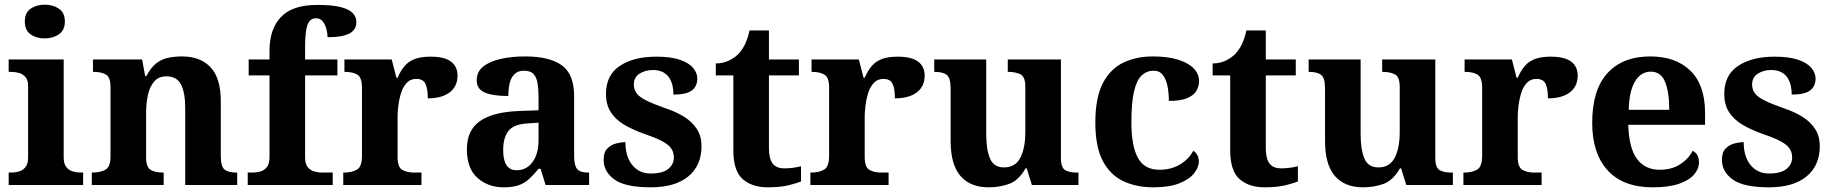

<svg xmlns="http://www.w3.org/2000/svg" viewBox="-20 -790 7832 820"><path d="M17 0V-53H29Q44 -53 60.5 -57.5Q77 -62 88.5 -76Q100 -90 100 -118V-422Q100 -449 88 -462Q76 -475 59.5 -479Q43 -483 29 -483H17V-536H252V-118Q252 -90 263.5 -76Q275 -62 292 -57.5Q309 -53 323 -53H335V0ZM171 -626Q135 -626 110.5 -643.5Q86 -661 86 -698Q86 -736 111 -753Q136 -770 172 -770Q206 -770 231.5 -753Q257 -736 257 -698Q257 -661 231.5 -643.5Q206 -626 171 -626Z M372 0V-53H374Q408 -53 430 -65Q452 -77 452 -122V-418Q452 -460 432.5 -471.5Q413 -483 380 -483H377V-536H587L600 -465H605Q625 -503 648.5 -520.5Q672 -538 699.5 -543.5Q727 -549 758 -549Q835 -549 879 -503Q923 -457 923 -356V-124Q923 -78 939.5 -65.5Q956 -53 990 -53H993V0H771V-329Q771 -394 753 -429Q735 -464 691 -464Q658 -464 639 -442.5Q620 -421 612 -385.5Q604 -350 604 -309V-118Q604 -76 623.5 -64.5Q643 -53 676 -53H679V0Z M1038 0V-53H1060Q1075 -53 1091.5 -57.5Q1108 -62 1119.5 -76Q1131 -90 1131 -118V-468H1042V-536H1131V-573Q1131 -666 1180 -717.5Q1229 -769 1335 -769Q1400 -769 1436 -759.5Q1472 -750 1487 -733.5Q1502 -717 1502 -696Q1502 -662 1471.5 -646.5Q1441 -631 1379 -631Q1379 -647 1374 -666Q1369 -685 1358.5 -698.5Q1348 -712 1329 -712Q1304 -712 1293.5 -684.5Q1283 -657 1283 -591V-536H1421V-468H1283V-118Q1283 -90 1294.5 -76Q1306 -62 1323 -57.5Q1340 -53 1354 -53H1401V0Z M1446 0V-53H1449Q1483 -53 1504.5 -65.5Q1526 -78 1526 -125V-415Q1526 -459 1506.5 -471Q1487 -483 1454 -483H1451V-536H1653L1673 -458H1678Q1691 -488 1708 -508Q1725 -528 1751.5 -538Q1778 -548 1819 -548Q1878 -548 1906 -527Q1934 -506 1934 -467Q1934 -421 1900.5 -395.5Q1867 -370 1807 -370Q1807 -411 1797 -432Q1787 -453 1758 -453Q1732 -453 1716 -435Q1700 -417 1692 -390.5Q1684 -364 1681 -337Q1678 -310 1678 -293V-120Q1678 -76 1698 -64.5Q1718 -53 1748 -53H1780V0Z M2131 10Q2065 10 2019.5 -30Q1974 -70 1974 -153Q1974 -234 2030 -273Q2086 -312 2198 -316L2280 -319V-374Q2280 -408 2276 -433.5Q2272 -459 2259 -473.5Q2246 -488 2218 -488Q2193 -488 2178 -474Q2163 -460 2157 -435.5Q2151 -411 2151 -380Q2084 -380 2050 -395Q2016 -410 2016 -447Q2016 -484 2044 -506Q2072 -528 2119 -538.5Q2166 -549 2222 -549Q2327 -549 2379.5 -511Q2432 -473 2432 -379V-124Q2432 -83 2445 -68Q2458 -53 2492 -53H2496V0H2310L2289 -69H2280Q2258 -42 2238.5 -24.5Q2219 -7 2194 1.5Q2169 10 2131 10ZM2186 -63Q2229 -63 2254.5 -98Q2280 -133 2280 -191V-266L2235 -263Q2175 -260 2152 -231.5Q2129 -203 2129 -149Q2129 -63 2186 -63Z M2759 10Q2650 10 2604 -23.5Q2558 -57 2558 -107Q2558 -140 2574 -156Q2590 -172 2612 -177.5Q2634 -183 2651 -183Q2651 -121 2680.5 -85Q2710 -49 2759 -49Q2811 -49 2834.5 -69Q2858 -89 2858 -117Q2858 -139 2847 -155.5Q2836 -172 2809 -186.5Q2782 -201 2735 -217Q2681 -236 2644 -258.5Q2607 -281 2587.5 -312.5Q2568 -344 2568 -389Q2568 -469 2627 -508.5Q2686 -548 2783 -548Q2846 -548 2884.5 -534.5Q2923 -521 2940.5 -499.5Q2958 -478 2958 -455Q2958 -421 2934.5 -403.5Q2911 -386 2856 -386Q2856 -436 2834 -463.5Q2812 -491 2768 -491Q2736 -491 2711.5 -475.5Q2687 -460 2687 -429Q2687 -408 2698.5 -392Q2710 -376 2740 -361Q2770 -346 2824 -327Q2869 -312 2903 -290.5Q2937 -269 2956.5 -238.5Q2976 -208 2976 -166Q2976 -83 2919.5 -36.5Q2863 10 2759 10Z M3259 10Q3192 10 3152 -25Q3112 -60 3112 -148V-468H3037V-519Q3069 -519 3094.5 -532Q3120 -545 3135 -561Q3150 -577 3162 -601.5Q3174 -626 3181 -660H3264V-536H3392V-468H3264V-158Q3264 -113 3279.5 -92Q3295 -71 3330 -71Q3350 -71 3367.5 -73.5Q3385 -76 3401 -80V-15Q3385 -8 3348.5 1Q3312 10 3259 10Z M3441 0V-53H3444Q3478 -53 3499.5 -65.5Q3521 -78 3521 -125V-415Q3521 -459 3501.5 -471Q3482 -483 3449 -483H3446V-536H3648L3668 -458H3673Q3686 -488 3703 -508Q3720 -528 3746.5 -538Q3773 -548 3814 -548Q3873 -548 3901 -527Q3929 -506 3929 -467Q3929 -421 3895.5 -395.5Q3862 -370 3802 -370Q3802 -411 3792 -432Q3782 -453 3753 -453Q3727 -453 3711 -435Q3695 -417 3687 -390.5Q3679 -364 3676 -337Q3673 -310 3673 -293V-120Q3673 -76 3693 -64.5Q3713 -53 3743 -53H3775V0Z M4202 10Q4124 10 4082 -38.5Q4040 -87 4040 -188V-412Q4040 -456 4024 -469.5Q4008 -483 3972 -483H3970V-536H4192V-216Q4192 -152 4208 -113.5Q4224 -75 4268 -75Q4316 -75 4337.5 -116Q4359 -157 4359 -227V-419Q4359 -463 4337.5 -473Q4316 -483 4287 -483H4284V-536H4511V-116Q4511 -73 4530 -63Q4549 -53 4578 -53H4586V0H4387L4365 -71H4360Q4330 -19 4289.5 -4.5Q4249 10 4202 10Z M4906 10Q4833 10 4777 -16.5Q4721 -43 4689.5 -103.5Q4658 -164 4658 -266Q4658 -374 4690.5 -435.5Q4723 -497 4778.5 -523Q4834 -549 4903 -549Q4968 -549 5012 -535Q5056 -521 5078.5 -497.5Q5101 -474 5101 -444Q5101 -423 5090.5 -403.5Q5080 -384 5052 -371.5Q5024 -359 4972 -359Q4972 -394 4966 -423Q4960 -452 4946 -470Q4932 -488 4907 -488Q4878 -488 4856.5 -468.5Q4835 -449 4823.5 -401Q4812 -353 4812 -267Q4812 -166 4840 -115.5Q4868 -65 4931 -65Q4983 -65 5021 -88.5Q5059 -112 5076 -146Q5088 -139 5094 -126.5Q5100 -114 5100 -100Q5100 -75 5079.5 -49.5Q5059 -24 5016.5 -7Q4974 10 4906 10Z M5381 10Q5314 10 5274 -25Q5234 -60 5234 -148V-468H5159V-519Q5191 -519 5216.5 -532Q5242 -545 5257 -561Q5272 -577 5284 -601.5Q5296 -626 5303 -660H5386V-536H5514V-468H5386V-158Q5386 -113 5401.5 -92Q5417 -71 5452 -71Q5472 -71 5489.5 -73.5Q5507 -76 5523 -80V-15Q5507 -8 5470.5 1Q5434 10 5381 10Z M5801 10Q5723 10 5681 -38.5Q5639 -87 5639 -188V-412Q5639 -456 5623 -469.5Q5607 -483 5571 -483H5569V-536H5791V-216Q5791 -152 5807 -113.5Q5823 -75 5867 -75Q5915 -75 5936.5 -116Q5958 -157 5958 -227V-419Q5958 -463 5936.5 -473Q5915 -483 5886 -483H5883V-536H6110V-116Q6110 -73 6129 -63Q6148 -53 6177 -53H6185V0H5986L5964 -71H5959Q5929 -19 5888.5 -4.5Q5848 10 5801 10Z M6230 0V-53H6233Q6267 -53 6288.5 -65.5Q6310 -78 6310 -125V-415Q6310 -459 6290.5 -471Q6271 -483 6238 -483H6235V-536H6437L6457 -458H6462Q6475 -488 6492 -508Q6509 -528 6535.5 -538Q6562 -548 6603 -548Q6662 -548 6690 -527Q6718 -506 6718 -467Q6718 -421 6684.5 -395.5Q6651 -370 6591 -370Q6591 -411 6581 -432Q6571 -453 6542 -453Q6516 -453 6500 -435Q6484 -417 6476 -390.5Q6468 -364 6465 -337Q6462 -310 6462 -293V-120Q6462 -76 6482 -64.5Q6502 -53 6532 -53H6564V0Z M7039 10Q6912 10 6846 -62.5Q6780 -135 6780 -265Q6780 -406 6845 -477.5Q6910 -549 7028 -549Q7137 -549 7199.5 -488Q7262 -427 7262 -308V-257H6934Q6937 -157 6971.5 -111Q7006 -65 7068 -65Q7120 -65 7156 -88.5Q7192 -112 7209 -146Q7223 -139 7229.5 -126.5Q7236 -114 7236 -97Q7236 -69 7215 -44.5Q7194 -20 7150.5 -5Q7107 10 7039 10ZM7109 -321Q7109 -398 7091 -441Q7073 -484 7030 -484Q6988 -484 6963 -442.5Q6938 -401 6936 -321Z M7535 10Q7426 10 7380 -23.5Q7334 -57 7334 -107Q7334 -140 7350 -156Q7366 -172 7388 -177.5Q7410 -183 7427 -183Q7427 -121 7456.5 -85Q7486 -49 7535 -49Q7587 -49 7610.5 -69Q7634 -89 7634 -117Q7634 -139 7623 -155.5Q7612 -172 7585 -186.5Q7558 -201 7511 -217Q7457 -236 7420 -258.5Q7383 -281 7363.5 -312.5Q7344 -344 7344 -389Q7344 -469 7403 -508.5Q7462 -548 7559 -548Q7622 -548 7660.5 -534.5Q7699 -521 7716.5 -499.5Q7734 -478 7734 -455Q7734 -421 7710.5 -403.5Q7687 -386 7632 -386Q7632 -436 7610 -463.5Q7588 -491 7544 -491Q7512 -491 7487.5 -475.5Q7463 -460 7463 -429Q7463 -408 7474.5 -392Q7486 -376 7516 -361Q7546 -346 7600 -327Q7645 -312 7679 -290.5Q7713 -269 7732.5 -238.5Q7752 -208 7752 -166Q7752 -83 7695.5 -36.5Q7639 10 7535 10Z"/></svg>

Font: Noto Naskh Arabic
Style: Bold
Weight: 700
Designer: Monotype Design Team, David Williams, Mohamad Dakak and Nizar Qandah
Foundry: Monotype Imaging Inc.
Version: Version 2.016